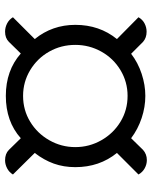

<svg xmlns="http://www.w3.org/2000/svg" viewBox="59 -731 599 757"><g transform="rotate(90 358.5 -352.5)"><path d="M191 -135 145 -88Q130 -73 105 -73Q88 -73 72.5 -81Q57 -89 48 -104L134 -190Q78 -259 78 -350Q78 -445 134 -514L48 -599Q57 -615 72.5 -623Q88 -631 105 -631Q129 -631 145 -617L192 -570Q227 -597 271 -611.5Q315 -626 358 -626Q402 -626 445.5 -611.5Q489 -597 525 -570L571 -617Q588 -632 611 -632Q628 -632 643.5 -623.5Q659 -615 668 -599L583 -514Q639 -445 639 -350Q639 -304 625 -265Q611 -226 583 -190L668 -104Q659 -89 643.5 -81Q628 -73 612 -73Q586 -73 571 -88L525 -135Q459 -76 358 -76Q258 -76 191 -135ZM560 -350Q560 -405 533 -452.5Q506 -500 460 -528Q414 -556 358 -556Q303 -556 256.5 -528Q210 -500 183.5 -452.5Q157 -405 157 -350Q157 -294 183.5 -247Q210 -200 256.5 -172Q303 -144 358 -144Q414 -144 460 -172Q506 -200 533 -247.5Q560 -295 560 -350Z"/></g></svg>

Font: K2D Light
Style: Regular
Weight: 300
Designer: Katatrad Aksorn Co.,Ltd.
Foundry: Cadson Demak Co.,Ltd.
Version: Version 1.000; ttfautohint (v1.6)